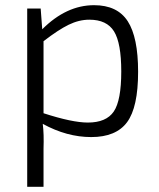

<svg xmlns="http://www.w3.org/2000/svg" viewBox="-20 -517 615 741"><path d="M137 -484 143 -404Q236 -497 343 -497Q433 -497 473 -435Q513 -373 513 -240Q513 -103 470.5 -45.5Q428 12 332 12Q238 12 145 -39Q150 0 148 57V204H85V-484ZM148 -358V-80Q259 -44 319 -44Q390 -44 419 -86.5Q448 -129 448 -241Q448 -351 420 -396Q392 -441 325 -441Q285 -441 245 -421.5Q205 -402 148 -358Z"/></svg>

Font: Exo 2.0 Light
Style: Regular
Weight: 300
Designer: Natanael Gama
Version: Version 1.001;PS 001.001;hotconv 1.0.70;makeotf.lib2.5.58329